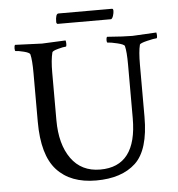

<svg xmlns="http://www.w3.org/2000/svg" viewBox="-54 -822 810 873"><g transform="rotate(-5 351.0 -385.5)"><path d="M231.4 -733.4Q231.4 -771.5 245.1 -771.5H489.3Q495.1 -771.5 495.1 -761.7Q495.1 -752 491.2 -739.7Q487.3 -727.5 481.4 -724.6Q358.9 -724.6 236.3 -724.6Q235.4 -724.6 233.4 -727.1Q231.4 -729.5 231.4 -733.4ZM678.7 -620.1Q668.9 -620.1 636.2 -612.3Q603.5 -604.5 601.6 -597.7Q593.8 -567.4 593.8 -506.8V-269.5Q593.8 -118.2 530.3 -59.1Q466.8 0 350.1 0Q233.4 0 170.9 -68.4Q108.4 -136.7 108.4 -289.1V-510.7Q108.4 -571.3 101.6 -597.7Q98.6 -605.5 73.7 -611.8Q48.8 -618.2 36.1 -618.2Q32.2 -618.2 32.2 -630.4Q32.2 -642.6 36.1 -646.5Q148.4 -641.6 158.7 -641.6Q168.9 -641.6 266.6 -646.5Q268.6 -640.6 268.6 -629.4Q268.6 -618.2 264.6 -618.2Q254.9 -618.2 229.5 -611.3Q204.1 -604.5 202.1 -597.7Q193.4 -563.5 193.4 -506.8V-289.1Q193.4 -178.7 240.2 -113.3Q287.1 -47.9 373 -47.9Q540 -47.9 540 -267.6V-511.7Q540 -571.3 533.2 -597.7Q530.3 -605.5 499.5 -612.8Q468.8 -620.1 456.1 -620.1Q452.1 -620.1 452.1 -631.3Q452.1 -642.6 456.1 -646.5Q532.2 -640.6 571.3 -640.6L680.7 -646.5Q682.6 -640.6 682.6 -630.4Q682.6 -620.1 678.7 -620.1Z"/></g></svg>

Font: CrimsonText-Roman
Style: Roman
Weight: 400
Version: Version 0.13